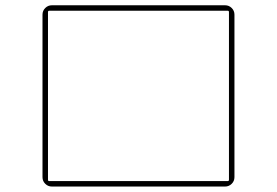

<svg xmlns="http://www.w3.org/2000/svg" viewBox="-20 -720 1040 721"><path d="M160.2 -674.8V-44.9Q160.2 -40 165 -40H835Q839.8 -40 839.8 -44.9V-674.8Q839.8 -679.7 835 -679.7H165Q160.2 -679.7 160.2 -674.8ZM174.8 -19.5Q160.2 -19.5 149.9 -29.8Q139.6 -40 139.6 -54.7V-665Q139.6 -679.7 149.9 -689.9Q160.2 -700.2 174.8 -700.2H825.2Q839.8 -700.2 850.1 -689.9Q860.4 -679.7 860.4 -665V-54.7Q860.4 -40 850.1 -29.8Q839.8 -19.5 825.2 -19.5Z"/></svg>

Font: Rounded-X Mgen+ 1mn thin
Style: Regular
Weight: 100
Designer: [Source Han Sans]
Ryoko NISHIZUKA  (kana & ideographs); Paul D. Hunt (Latin, Greek & Cyrillic); Wenlong ZHANG  (bopomofo
Version: Version 1.059.20150602